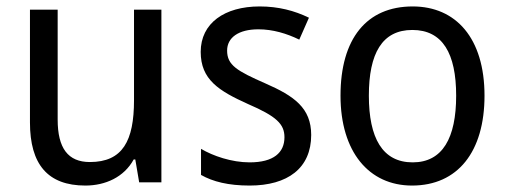

<svg xmlns="http://www.w3.org/2000/svg" viewBox="-20 -566 1573 596"><path d="M481 -536H396V-255C396 -129 361 -63 259 -63C191 -63 159 -106 159 -195V-536H73V-186C73 -56 128 10 245 10C307 10 365 -16 395 -71H400L412 0H481Z M946 -147C946 -231 893 -268 804 -307C715 -346 685 -364 685 -409C685 -449 720 -475 782 -475C827 -475 870 -462 909 -443L939 -511C894 -533 844 -546 786 -546C677 -546 603 -494 603 -405C603 -319 659 -284 750 -243C838 -205 863 -181 863 -140C863 -92 829 -62 755 -62C699 -62 641 -82 604 -104V-23C641 -2 689 10 755 10C873 10 946 -44 946 -147Z M1484 -269C1484 -448 1395 -546 1261 -546C1118 -546 1037 -446 1037 -269C1037 -95 1125 10 1259 10C1401 10 1484 -95 1484 -269ZM1125 -269C1125 -400 1166 -473 1260 -473C1354 -473 1396 -400 1396 -269C1396 -138 1354 -62 1261 -62C1167 -62 1125 -138 1125 -269Z"/></svg>

Font: Noto Sans Lao Looped SemiCondensed
Style: Regular
Weight: 400
Width: 4
Designer: Mark Frömberg, Ben Mitchell
Foundry: The Fontpad Ltd
Version: Version 1.003